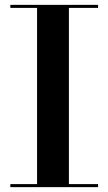

<svg xmlns="http://www.w3.org/2000/svg" viewBox="-20 -770 446 790"><path d="M22.5 0V-12.5H132.5V-737.5H22.5V-750H383.5V-737.5H263.5V-12.5H383.5V0Z"/></svg>

Font: Bodoni Moda 18pt SemiBold
Style: Regular
Weight: 600
Designer: Owen Earl
Foundry: indestructible type
Version: Version 2.005